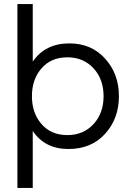

<svg xmlns="http://www.w3.org/2000/svg" viewBox="-20 -720 634 938"><path d="M140 -419Q201 -508 319 -508Q427 -508 494 -433Q561 -359 561 -250Q561 -141 494 -67Q427 8 313.5 8Q200 8 140 -80V198H65V-700H140ZM309 -60Q389 -60 439 -116Q486 -169 486 -250Q486 -331 439 -384Q389 -440 309 -440Q228 -440 181 -384Q136 -331 136 -250Q136 -169 181 -116Q228 -60 309 -60Z"/></svg>

Font: Questrial
Style: Regular
Weight: 400
Designer: Joe Prince
Foundry: Joe Prince
Version: Version 1.002